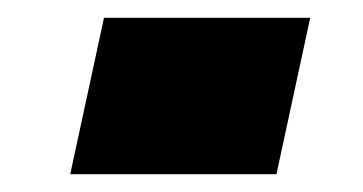

<svg xmlns="http://www.w3.org/2000/svg" viewBox="-20 -408 408 216"><path d="M59 -212 97 -388H329L291 -212Z"/></svg>

Font: Saira SemiExpanded Black
Style: Italic
Weight: 900
Width: 6
Italic angle: -12°
Designer: Hector Gatti with collaboration of the Omnibus-Type team
Foundry: Omnibus-Type
Version: Version 1.101